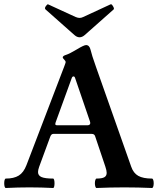

<svg xmlns="http://www.w3.org/2000/svg" viewBox="-24 -893 757 915"><path d="M-3.9 -19.5Q-3.9 -28.8 -2 -35.4Q0 -42 3.9 -42Q42 -42 65.2 -56.2Q88.4 -70.3 102.1 -106L283.2 -579.1Q289.1 -594.7 289.1 -597.7Q289.1 -601.1 281.7 -609.4Q274.9 -616.2 274.9 -619.1Q274.9 -627 291.5 -631.8Q307.1 -636.7 342.3 -657.7Q376 -678.2 386.2 -678.2Q402.3 -678.2 407.7 -655.3Q412.6 -632.8 433.1 -575.2L601.1 -99.1Q611.8 -67.9 635 -54.9Q658.2 -42 700.2 -42Q704.1 -42 706.3 -35.4Q708.5 -28.8 708.5 -19.5Q708.5 -10.3 706.3 -3.7Q704.1 2.9 700.2 2.9Q634.3 0 568.4 0Q502 0 436 2.9Q432.6 2.9 430.4 -3.9Q428.2 -10.7 428.2 -19.5Q428.2 -28.3 430.4 -35.2Q432.6 -42 436 -42Q461.9 -42 473.1 -48.3Q484.4 -54.7 484.4 -69.3Q484.4 -80.1 478 -99.1L429.2 -244.1Q425.8 -254.9 413.1 -254.9H230Q220.2 -254.9 215.3 -241.2L162.6 -98.1Q157.2 -83 157.2 -73.2Q157.2 -56.2 174.1 -49.1Q190.9 -42 229 -42Q232.4 -42 234.1 -35.4Q235.8 -28.8 235.8 -19.5Q235.8 -10.3 234.1 -3.7Q232.4 2.9 229 2.9Q172.4 0 116.7 0Q60.5 0 3.9 2.9Q0 2.9 -2 -3.7Q-3.9 -10.3 -3.9 -19.5ZM392.1 -295.9Q406.2 -295.9 406.2 -307.1Q406.2 -310.5 404.8 -314L334 -521Q332.5 -525.4 330.8 -527.1Q329.1 -528.8 326.2 -528.8Q320.8 -528.8 317.9 -521L241.2 -310.1Q239.3 -304.2 239.3 -301.8Q239.3 -299.3 241.7 -297.6Q244.1 -295.9 249 -295.9ZM330.6 -726.1 192.9 -848.1Q190.4 -850.6 190.4 -854Q190.4 -858.4 194.8 -864.3Q201.7 -874 205.6 -872.1L336.4 -812Q347.2 -807.6 355 -807.6Q363.8 -807.6 372.6 -812L502.4 -872.1Q503.4 -872.6 504.9 -872.6Q509.8 -872.6 514.6 -863.3Q519 -856 519 -852.1Q519 -849.6 517.6 -848.1L379.9 -726.1Q367.7 -715.3 355 -715.3Q342.8 -715.3 330.6 -726.1Z"/></svg>

Font: JuniusX
Style: Bold
Weight: 700
Designer: Peter S. Baker
Foundry: Briery Creek Software
Version: Version 1.004